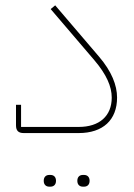

<svg xmlns="http://www.w3.org/2000/svg" viewBox="-20 -499 504 720"><path d="M291 201H295C307 201 316 194 316 179C316 164 307 157 295 157H291C279 157 270 164 270 179C270 194 279 201 291 201ZM165 201H169C181 201 190 194 190 179C190 164 181 157 169 157H165C153 157 144 164 144 179C144 194 153 201 165 201ZM69 0H275C366 0 419 -49 419 -133C419 -179 399 -231 351 -287L187 -479L170 -465L334 -273C379 -220 399 -175 399 -133C399 -64 353 -23 275 -23H59V-106H40V-29C40 -9 49 0 69 0Z"/></svg>

Font: IBM Plex Arabic Thin
Style: Regular
Weight: 100
Designer: Mike Abbink, Paul van der Laan, Pieter van Rosmalen, Wael Morcos, Khajak Apelian
Foundry: Bold Monday
Version: Version 1.0